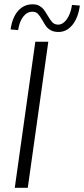

<svg xmlns="http://www.w3.org/2000/svg" viewBox="-20 -896 401 916"><path d="M148.5 -697H210.5L112.5 0H50.5ZM182.5 -799Q170.5 -820 161 -830Q151.5 -840 134.5 -840Q109 -840 90.8 -816.5Q72.5 -793 66.5 -752.5L30.5 -755.5Q38.5 -812.5 66.2 -844Q94 -875.5 135.5 -875.5Q155 -875.5 168 -868Q181 -860.5 189 -850Q197 -839.5 207.5 -821.5Q220 -799.5 230.2 -789Q240.5 -778.5 258.5 -778.5Q273 -778.5 286.5 -790.5Q300 -802.5 309.8 -823.8Q319.5 -845 323.5 -872.5L361 -869.5Q353 -811 325.5 -777.2Q298 -743.5 259.5 -743.5Q237.5 -743.5 223 -751.2Q208.5 -759 200.2 -770.2Q192 -781.5 182.5 -799Z"/></svg>

Font: HK Grotesk Light
Style: Italic
Weight: 300
Italic angle: -16°
Designer: Alfredo Marco Pradil
Foundry: Hanken Design Co.
Version: Version 3.001